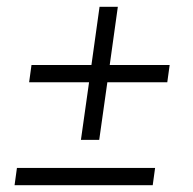

<svg xmlns="http://www.w3.org/2000/svg" viewBox="-20 -646 571 567"><path d="M73 -454H250L274 -626H328L304 -454H481L474 -403H297L273 -233H219L243 -403H66ZM30 -150H438L431 -99H23Z"/></svg>

Font: Plata Sans Light
Style: Italic
Weight: 300
Italic angle: -8°
Designer: Pablo Impallari, Andres Torresi, & Cristiano Sobral
Foundry: Pablo Impallari, Andres Torresi, & Cristiano Sobral
Version: Version 1.00;December 28, 2019;FontCreator 12.0.0.2547 64-bi